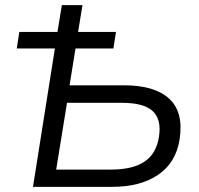

<svg xmlns="http://www.w3.org/2000/svg" viewBox="-20 -725 774 745"><path d="M108 0 193 -537H45L55 -601H203L220 -705H300L283 -601H430L420 -537H273L250 -394H462Q580 -394 636.5 -342Q693 -290 677 -185Q663 -94 594 -47Q525 0 416 0ZM198 -67H411Q495 -67 541 -98Q587 -129 597 -195Q607 -262 572.5 -294Q538 -326 454 -326H240Z"/></svg>

Font: Mulish
Style: Italic
Weight: 400
Italic angle: -9°
Designer: Vernon Adams
Foundry: Vernon Adams
Version: Version 3.603; ttfautohint (v1.8.3)